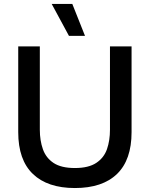

<svg xmlns="http://www.w3.org/2000/svg" viewBox="-20 -938 756 969"><path d="M345 -918 409 -757H328L241 -918ZM644 -704V-271Q644 -131 570.5 -60Q497 11 358 11Q220 11 146 -60Q72 -131 72 -271V-704H181V-283Q181 -229 196.5 -185Q212 -141 250.5 -115.5Q289 -90 358 -90Q427 -90 466 -116Q505 -142 520 -185.5Q535 -229 535 -283V-704Z"/></svg>

Font: Prodigy Sans Medium
Style: Regular
Weight: 500
Designer: Wei Huang
Foundry: Wei Huang
Version: Version 1.003; ttfautohint (v1.8.3)